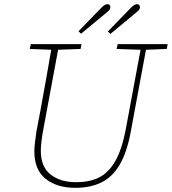

<svg xmlns="http://www.w3.org/2000/svg" viewBox="-20 -888 825 922"><path d="M341 14Q254 14 199.5 -29Q145 -72 145 -160Q145 -180 148 -205Q151 -230 155 -257L175 -362Q188 -434 201 -506Q214 -578 226 -649L123 -653L128 -676H371L367 -653L259 -649L187 -261Q182 -233 179 -208.5Q176 -184 176 -163Q176 -87 223 -50Q270 -13 346 -13Q408 -13 454 -35Q500 -57 533 -113.5Q566 -170 585 -273L655 -649L540 -653L545 -676H785L781 -653L681 -649L608 -256Q590 -157 555 -97.5Q520 -38 467 -12Q414 14 341 14ZM357 -738 467 -851Q484 -868 495 -868Q510 -868 510 -853Q510 -846 505.5 -840.5Q501 -835 491 -827L369 -726ZM498 -737 609 -851Q626 -868 637 -868Q652 -868 652 -853Q652 -846 647.5 -840.5Q643 -835 633 -827L510 -725Z"/></svg>

Font: Source Serif 4 SmText ExtraLight
Style: Italic
Weight: 200
Italic angle: -12°
Designer: Frank Grießhammer
Foundry: Adobe
Version: Version 4.005;hotconv 1.1.0;makeotfexe 2.6.0